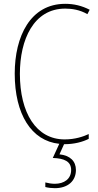

<svg xmlns="http://www.w3.org/2000/svg" viewBox="-20 -744 515 1004"><path d="M377 145C377 99 347 69 291 63L315 10C316 10 317 10 318 10C368 10 413 -2 444 -18V-43C416 -30 373 -15 318 -15C169 -15 84 -154 84 -358C84 -537 156 -699 321 -699C356 -699 397 -693 437 -670L449 -693C408 -714 367 -724 321 -724C139 -724 57 -554 57 -359C57 -147 144 -7 290 8L256 82C316 84 352 100 352 145C352 192 315 217 267 217C250 217 232 214 217 210V234C232 238 251 240 267 240C334 240 377 203 377 145Z"/></svg>

Font: Noto Sans Devanagari Condensed Thin
Style: Regular
Weight: 100
Width: 3
Designer: Jelle Bosma - Monotype Design Team
Foundry: Monotype Imaging Inc.
Version: Version 2.004